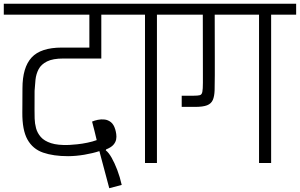

<svg xmlns="http://www.w3.org/2000/svg" viewBox="-56 -860 1582 1013"><path d="M303.5 -36Q226 -36 171.5 -54.8Q117 -73.7 89 -123.7Q61 -173.7 61.8 -267Q62 -284 62.1 -307.5Q62.2 -331 62.3 -354.5Q62.5 -378 62.5 -394Q62.5 -504 110.7 -556.5Q158.8 -609 270.3 -609H415.5V-782.5H-36V-840.2H644.2V-782.5H478.5V-551.3Q440.5 -551.3 409.4 -551.3Q378.3 -551.3 347.8 -551.3Q317.2 -551.3 278.2 -551.3Q223 -551.3 192.2 -535.9Q161.3 -520.5 147.9 -495.1Q134.5 -469.7 131.3 -439.8Q128.2 -409.8 126.5 -381Q126.5 -369 126.4 -350Q126.3 -331 126.3 -311.5Q126.3 -292 126.2 -280Q126.2 -259.7 126.8 -234.3Q127.5 -209 134.2 -183.6Q141 -158.2 159.3 -137.2Q177.7 -116.2 213.5 -104.6Q249.3 -93 308.7 -95.2Q325.5 -96 351.4 -98.7Q377.3 -101.3 405.3 -107.2Q433.3 -113 454.2 -120.8Q448.2 -147.8 442.4 -169.7Q436.7 -191.5 429.8 -218.5Q442.7 -224.2 460.2 -227.8Q477.8 -231.5 495.9 -229.4Q514 -227.3 529.2 -215.4Q544.3 -203.5 552.2 -176.8Q555.2 -166.8 557.3 -152.8Q559.5 -138.7 556.7 -123.9Q553.8 -109.2 542.1 -95.8Q530.3 -82.3 504 -71.8L502 -66.8Q517.2 -55.5 532.8 -28.1Q548.3 -0.7 562.6 36.4Q576.8 73.5 586.2 115.7L520.5 133L468.3 -62.7Q433.5 -51.2 389 -43.7Q344.5 -36.2 303.5 -36Z M572 -782.5V-840.2H909V-782.5H772V0H709V-782.5Z M1014.5 -471.5 1014 -782.5H837V-840.2H1506.5V-782.5H1374.5V0H1310.7V-782.5H1076.8L1077.3 -560V-464Q1077.3 -416 1076.3 -384Q1075.3 -352 1066.8 -332.5Q1058.2 -313 1036.5 -304.5Q1014.8 -296 972.7 -296H902.7V-355H964.8Q987.8 -355 998.3 -357.8Q1008.8 -360.7 1011.6 -375.4Q1014.5 -390 1014.5 -423.2Z"/></svg>

Font: Matangi Light
Style: Regular
Weight: 300
Designer: Prashant Pant
Foundry: The Graphic Ant
Version: Version 3.002